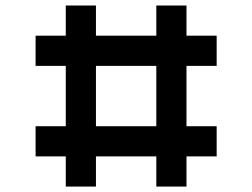

<svg xmlns="http://www.w3.org/2000/svg" viewBox="-20 -687 929 707"><path d="M333.3 -444.4H555.6V-222.2H333.3ZM222.2 -111.1V0H333.3V-111.1H555.6V0H666.7V-111.1H777.8V-222.2H666.7V-444.4H777.8V-555.6H666.7V-666.7H555.6V-555.6H333.3V-666.7H222.2V-555.6H111.1V-444.4H222.2V-222.2H111.1V-111.1Z"/></svg>

Font: linjaSipiki
Style: Regular
Weight: 500
Foundry: Made with Bits'n'Picas by Kreative Software
Version: Version 1.3